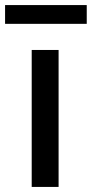

<svg xmlns="http://www.w3.org/2000/svg" viewBox="-56 -737 362 757"><path d="M69 -540H175V0H69ZM-36 -717H286V-643H-36Z"/></svg>

Font: Encode Sans Narrow
Style: Medium
Weight: 500
Designer: Pablo Impallari, Andres Torresi
Foundry: Pablo Impallari, Andres Torresi
Version: Version 1.000; ttfautohint (v1.00) -l 8 -r 50 -G 200 -x 14 -